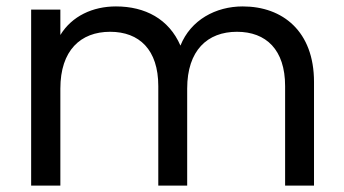

<svg xmlns="http://www.w3.org/2000/svg" viewBox="-20 -578 1070 598"><path d="M868 0H958V-323C958 -480 861 -558 736 -558C652 -558 574 -516 542 -436C506 -519 432 -558 341 -558C269 -558 204 -528 168 -469V-548H77V0H168V-302C168 -421 231 -479 323 -479C414 -479 473 -423 473 -310V0H563V-302C563 -421 626 -479 718 -479C809 -479 868 -423 868 -310Z"/></svg>

Font: Matrixport Regular
Style: Regular
Weight: 400
Designer: Ninad Kale (Devanagari), Jonny Pinhorn (Latin)
Foundry: Indian Type Foundry
Version: Version 3.200;PS 1.000;hotconv 16.6.54;makeotf.lib2.5.65590